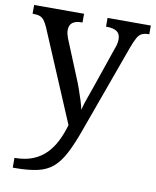

<svg xmlns="http://www.w3.org/2000/svg" viewBox="-86 -602 738 909"><g transform="rotate(10 282.5 -148.0)"><path d="M38 193Q89 193 126 178Q163 163 189 136.5Q215 110 233 74Q251 38 263 -4L78 -441Q69 -462 60 -473.5Q51 -485 39 -489.5Q27 -494 7 -494H4V-536H244V-494H241Q211 -494 196 -482.5Q181 -471 181 -446Q181 -438 183 -429Q185 -420 189 -409L262 -231Q272 -208 281.5 -180.5Q291 -153 299 -128Q307 -103 310 -86Q317 -115 328.5 -146Q340 -177 350 -207L417 -402Q422 -414 424 -425.5Q426 -437 426 -445Q426 -471 409.5 -482.5Q393 -494 360 -494H357V-536H565V-494H562Q543 -494 530 -488Q517 -482 507.5 -465Q498 -448 486 -416L334 4Q308 77 284 123Q260 169 230.5 194.5Q201 220 157 230Q113 240 47 240H38Z"/></g></svg>

Font: Noto Serif Malayalam
Style: Regular
Weight: 400
Designer: Indian type Foundry, Jelle Bosma, Monotype Design Team
Foundry: Monotype Imaging Inc.
Version: Version 2.103